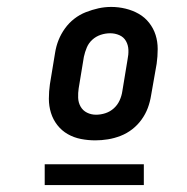

<svg xmlns="http://www.w3.org/2000/svg" viewBox="-20 -722 540 554"><path d="M255 -317Q234 -317 213.5 -321Q193 -325 175.5 -335Q158 -345 145.5 -361Q133 -377 127 -396.5Q121 -416 121 -437Q121 -458 124 -479L139 -570Q142 -589 149 -606.5Q156 -624 167.5 -640Q179 -656 194.5 -668Q210 -680 228 -687Q246 -694 264 -698Q282 -702 301 -702Q322 -702 342.5 -697Q363 -692 380.5 -682Q398 -672 410.5 -656Q423 -640 429 -621Q435 -602 435 -580.5Q435 -559 432 -538L416 -447Q413 -428 406.5 -410.5Q400 -393 388.5 -377Q377 -361 361.5 -349Q346 -337 328 -330Q310 -323 291.5 -320Q273 -317 255 -317ZM257 -391Q271 -391 284.5 -395.5Q298 -400 308.5 -409.5Q319 -419 325 -432Q331 -445 333 -459L348 -550Q351 -564 350.5 -578Q350 -592 343.5 -603.5Q337 -615 324.5 -620.5Q312 -626 298 -626Q284 -626 270.5 -621.5Q257 -617 246.5 -607.5Q236 -598 230.5 -585Q225 -572 222 -558L207 -467Q205 -454 205.5 -440Q206 -426 212.5 -414.5Q219 -403 231 -397Q243 -391 257 -391ZM109 -188V-248H395V-188Z"/></svg>

Font: Iosevka Curly Semibold Oblique
Style: Regular
Weight: 600
Italic angle: -9°
Monospace: yes
Designer: Belleve Invis
Foundry: Belleve Invis
Version: Version 11.1.0; ttfautohint (v1.8.3)